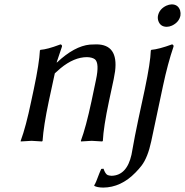

<svg xmlns="http://www.w3.org/2000/svg" viewBox="-20 -641 842 874"><path d="M476.1 -180.2Q451.2 -63 448.2 0L445.3 2.9Q443.4 2.9 397.9 0Q397.9 0 348.6 2.9L348.1 0Q371.1 -61.5 396.5 -180.2L417 -277.8Q433.1 -353.5 412.1 -371.1Q399.4 -380.4 376 -380.9Q316.9 -380.9 255.4 -330.1Q242.7 -319.3 229.5 -307.1L202.1 -180.2Q178.2 -66.9 173.8 0L171.4 2.9Q169.4 2.9 124 0L74.2 2.9V0Q98.1 -64.5 122.1 -180.2L133.8 -234.9Q159.2 -355 161.6 -411.1L164.1 -414.1Q195.8 -416.5 250 -437Q253.4 -438.5 255.4 -439Q263.2 -437 262.2 -429.2L237.8 -356.9H239.7Q318.8 -431.2 389.2 -438Q402.3 -439 418.5 -439Q519 -439 503.9 -316.9Q501.5 -299.8 497.6 -280.8ZM699.2 -569.8Q705.6 -600.1 737.3 -615.2Q749.5 -620.6 761.2 -621.1Q790.5 -621.1 799.8 -593.8Q803.2 -581.5 801.3 -569.8Q794.9 -539.6 762.7 -524.4Q750.5 -519 739.3 -519Q710 -519 700.7 -545.9Q696.8 -558.1 699.2 -569.8ZM578.6 63Q579.6 58.6 582 44.4Q592.8 -18.1 609.4 -96.2L639.2 -234.9Q665 -357.9 666.5 -411.1L668.9 -414.1Q703.1 -417 763.2 -439Q771 -437 770 -429.2Q743.7 -352.1 722.2 -251L668.5 2Q652.8 75.7 624.5 112.8Q613.8 127 597.2 144Q530.8 212.4 449.7 212.9Q421.9 212.4 409.2 205.1V202.1Q415.5 193.8 432.6 147Q437 135.3 440.9 127.9L451.2 127Q459.5 151.4 470.7 156.2Q478.5 158.7 488.3 159.2Q557.6 157.2 578.6 63Z"/></svg>

Font: Linux Biolinum Capitals O
Style: Italic Samll Caps
Weight: 400
Italic angle: -12°
Designer: Philipp H. Poll
Foundry: Philipp H. Poll
Version: Version 0.6.2